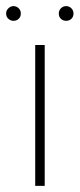

<svg xmlns="http://www.w3.org/2000/svg" viewBox="-25 -607 260 627"><path d="M167 -563Q167 -573 174 -580Q181 -587 191 -587Q201 -587 208 -580Q215 -573 215 -563Q215 -552 208 -545.5Q201 -539 191 -539Q181 -539 174 -545.5Q167 -552 167 -563ZM-5 -563Q-5 -573 2.5 -580Q10 -587 19 -587Q29 -587 36 -580Q43 -573 43 -563Q43 -552 36 -545.5Q29 -539 19 -539Q10 -539 2.5 -545.5Q-5 -552 -5 -563ZM90 -460H121V0H90Z"/></svg>

Font: Jost* Thin
Style: Regular
Weight: 200
Version: Version 3.7